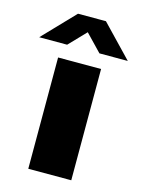

<svg xmlns="http://www.w3.org/2000/svg" viewBox="-165 -785 628 850"><g transform="rotate(15 149.0 -360.0)"><path d="M352 -575 213 -720H85L-54 -575H74L148 -652L222 -575ZM247 0V-510H50V0Z"/></g></svg>

Font: Chivo Light
Style: Bold
Weight: 900
Designer: Hector Gatti
Foundry: Omnibus-Type
Version: Version 1.003;PS 001.003;hotconv 1.0.70;makeotf.lib2.5.58329